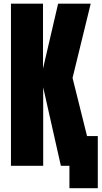

<svg xmlns="http://www.w3.org/2000/svg" viewBox="-20 -879 539 1018"><path d="M209 0H38.1V-859.4H208V-515.1L288.1 -859.4H460.9L364.7 -465.8L441.4 -157.7H498.5V118.7H348.1V0H302.7L209 -416Z"/></svg>

Font: Anton
Style: Regular
Weight: 400
Designer: Vernon Adams, Tural Alisoy
Foundry: Vernon Adams
Version: Version 2.300